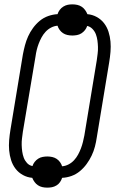

<svg xmlns="http://www.w3.org/2000/svg" viewBox="-20 -808 540 881"><path d="M197 53Q185 53 174 50.5Q163 48 154 42Q145 36 138.5 27Q132 18 128 8Q105 6 85 -5Q65 -16 51.5 -33.5Q38 -51 31 -73Q24 -95 22 -118Q20 -141 22 -165Q24 -189 28 -213L85 -558Q89 -579 94.5 -600Q100 -621 109 -641Q118 -661 131.5 -679.5Q145 -698 162.5 -712.5Q180 -727 201.5 -734.5Q223 -742 244 -743Q247 -753 254 -762.5Q261 -772 271 -778Q281 -784 291 -786Q301 -788 312 -788Q324 -788 335 -785.5Q346 -783 355 -777Q364 -771 370.5 -762Q377 -753 381 -743Q404 -741 424 -730Q444 -719 457.5 -701.5Q471 -684 478 -662Q485 -640 487 -617Q489 -594 487 -570Q485 -546 481 -522L424 -177Q421 -156 415.5 -135Q410 -114 400.5 -94Q391 -74 377.5 -55.5Q364 -37 346.5 -22.5Q329 -8 308 -0.5Q287 7 265 8Q262 18 255.5 27.5Q249 37 239 43Q229 49 218.5 51Q208 53 197 53ZM265 -45Q280 -46 294.5 -53.5Q309 -61 320 -73Q331 -85 338.5 -99Q346 -113 351.5 -127.5Q357 -142 360.5 -156.5Q364 -171 367 -186L424 -531Q426 -546 428 -561.5Q430 -577 429.5 -592.5Q429 -608 427 -622.5Q425 -637 420 -650.5Q415 -664 404.5 -675Q394 -686 380 -689Q377 -679 370 -670Q363 -661 353.5 -655Q344 -649 333 -647Q322 -645 312 -645Q300 -645 289 -647.5Q278 -650 269 -656Q260 -662 253.5 -671Q247 -680 244 -690Q229 -689 214.5 -681.5Q200 -674 189 -662Q178 -650 170.5 -636Q163 -622 157.5 -607.5Q152 -593 148.5 -578.5Q145 -564 143 -549L85 -204Q83 -189 81 -173.5Q79 -158 79.5 -142.5Q80 -127 82 -112.5Q84 -98 89 -84.5Q94 -71 104 -60Q114 -49 129 -46Q132 -56 139 -65Q146 -74 155.5 -80Q165 -86 176 -88Q187 -90 197 -90Q209 -90 220 -87.5Q231 -85 240 -79Q249 -73 255.5 -64Q262 -55 265 -45Z"/></svg>

Font: Iosevka Term Curly Light
Style: Italic
Weight: 300
Italic angle: -9°
Designer: Belleve Invis
Foundry: Belleve Invis
Version: Version 32.3.0